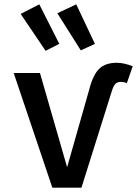

<svg xmlns="http://www.w3.org/2000/svg" viewBox="-20 -864 640 884"><path d="M43 -528H164L289 -94L392 -456Q409 -521 437.5 -548Q466 -575 518 -575Q550 -575 591 -559L564 -481Q552 -487 536 -487Q520 -487 511 -477.5Q502 -468 495 -445L355 0H221ZM190 -630 75 -800 161 -844 253 -662ZM352 -632 244 -803 331 -844 417 -662Z"/></svg>

Font: Fira Mono Medium
Style: Regular
Weight: 500
Designer: Carrois Corporate & Edenspiekermann AG
Foundry: Carrois Corporate GbR & Edenspiekermann AG
Version: Version 3.206